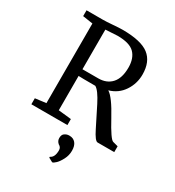

<svg xmlns="http://www.w3.org/2000/svg" viewBox="-182 -662 882 969"><g transform="rotate(30 259.0 -177.5)"><path d="M35 0V-35L98 -43V-507L39 -516V-550H134Q154 -550 190.5 -553Q227 -556 246 -556Q354 -556 400 -520.5Q446 -485 446 -410Q446 -357 417 -313.5Q388 -270 336 -255Q368 -236 419.5 -141Q471 -46 488 -42L518 -34V0H421Q406 0 379.5 -53.5Q353 -107 322 -168Q291 -229 268 -242Q183 -242 170 -243V-43L245 -35V0ZM170 -282Q180 -282 198.5 -282Q217 -282 237.5 -282Q258 -282 262 -282Q311 -282 339 -313Q367 -344 367 -405Q367 -459 338.5 -488Q310 -517 239 -517Q234 -517 170 -513ZM330 101Q330 128 317.5 152Q305 176 292.5 188Q280 200 273 201H272L248 188V183Q272 173 272 132Q272 114 256 106Q242 94 242 77Q242 57 254 49Q266 41 279 41H282Q304 41 317 56.5Q330 72 330 101Z"/></g></svg>

Font: Aikya
Style: Regular
Weight: 400
Designer: Neelakash Kshetrimayum (Latin subset based on Merriweather by Eben Sorkin)
Foundry: Brand New Type
Version: Version 1.00 b005